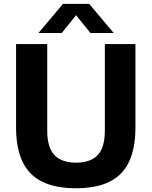

<svg xmlns="http://www.w3.org/2000/svg" viewBox="-20 -969 788 998"><path d="M375.5 9.5Q267.5 9.5 198.5 -25Q129.5 -59.5 96.5 -129.8Q63.5 -200 63.5 -306.5V-740H225.5V-290.5Q225.5 -202.5 263 -163Q300.5 -123.5 375.5 -123.5Q450.5 -123.5 487.8 -163Q525 -202.5 525 -290.5V-740H684V-306.5Q684 -200 651.5 -129.8Q619 -59.5 550.5 -25Q482 9.5 375.5 9.5ZM180 -797.5 307.5 -949H443.5L571 -797.5H450L363 -905.5H388L301 -797.5Z"/></svg>

Font: Encode Sans Condensed Thin
Style: Bold
Weight: 700
Version: Version 3.002